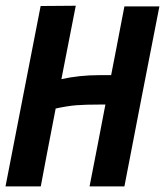

<svg xmlns="http://www.w3.org/2000/svg" viewBox="-27 -666 590 686"><path d="M243.7 -645.5 192.4 -383.3Q257.3 -397.5 327.6 -397.5H370.1Q380.4 -449.7 389.9 -499.5Q399.4 -549.3 405 -578.4Q410.6 -607.4 417.5 -643.1H542.5Q521.5 -536.1 479.7 -321.8Q438 -107.4 417.5 0H293Q302.7 -48.8 321.5 -146.2Q340.3 -243.7 349.6 -292.5H334Q277.3 -292.5 246.1 -290Q214.8 -287.6 171.9 -278.3Q153.3 -183.6 139.4 -109.9Q125.5 -36.1 118.7 0H-7.3Q13.7 -107.4 55.4 -322.3Q97.2 -537.1 118.2 -644.5Q139.2 -644.5 180.9 -645Q222.7 -645.5 243.7 -645.5Z"/></svg>

Font: Fantasque Sans Mono
Style: Bold Italic
Weight: 700
Italic angle: -11°
Monospace: yes
Designer: Jany Belluz
Version: Version 1.7.1